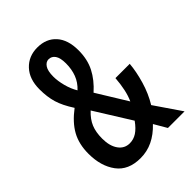

<svg xmlns="http://www.w3.org/2000/svg" viewBox="-214 -822 931 931"><g transform="rotate(-45 251.0 -357.0)"><path d="M216 -724Q277 -724 312.5 -684.5Q348 -645 348 -573Q348 -511 324 -464Q300 -417 254 -376L350 -220Q362 -246 369 -279Q376 -312 379 -351H477Q473 -302 456 -243.5Q439 -185 409 -136L502 0H388L350 -65Q315 -28 275.5 -9Q236 10 191 10Q108 10 67.5 -44.5Q27 -99 27 -184Q27 -250 53.5 -298Q80 -346 137 -389Q104 -440 92 -480.5Q80 -521 80 -573Q80 -643 118 -683.5Q156 -724 216 -724ZM214 -645Q196 -645 183.5 -626.5Q171 -608 171 -569Q171 -539 180.5 -503Q190 -467 207 -439Q235 -465 247.5 -498Q260 -531 260 -571Q260 -609 247.5 -627Q235 -645 214 -645ZM183 -325Q152 -296 139 -264.5Q126 -233 126 -189Q126 -138 147.5 -108Q169 -78 205 -78Q231 -78 253.5 -92.5Q276 -107 299 -139Z"/></g></svg>

Font: Noto Sans Telugu ExtraCondensed Medium
Style: Regular
Weight: 500
Width: 2
Designer: Jelle Bosma - Monotype Design Team
Foundry: Monotype Imaging Inc.
Version: Version 2.005; ttfautohint (v1.8.4.7-5d5b)